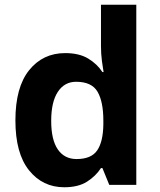

<svg xmlns="http://www.w3.org/2000/svg" viewBox="-20 -780 673 810"><path d="M251 10Q160 10 102.5 -61.5Q45 -133 45 -272Q45 -412 103 -484Q161 -556 255 -556Q314 -556 352 -533Q390 -510 412 -476H417Q414 -492 410 -522.5Q406 -553 406 -585V-760H555V0H441L412 -71H406Q384 -37 347 -13.5Q310 10 251 10ZM303 -109Q365 -109 390 -145.5Q415 -182 416 -255V-271Q416 -351 391.5 -393Q367 -435 301 -435Q252 -435 224 -392.5Q196 -350 196 -270Q196 -190 224 -149.5Q252 -109 303 -109Z"/></svg>

Font: Noto Sans Gunjala Gondi
Style: Regular
Weight: 400
Designer: Ek Type
Foundry: Ek Type
Version: Version 1.004